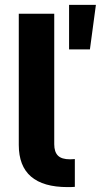

<svg xmlns="http://www.w3.org/2000/svg" viewBox="-20 -763 411 783"><path d="M265.6 -113.3Q277.3 -113.3 285.2 -114.3V-1Q274.4 0 255.9 0Q56.6 0 56.6 -171.9V-707H201.2V-174.8Q201.2 -143.6 216.3 -128.4Q231.4 -113.3 265.6 -113.3ZM261.7 -743.2H371.1L346.7 -561.5H261.7Z"/></svg>

Font: Pretendard GOV
Style: Bold
Weight: 700
Designer: Base glyphs from Inter by Rasmus Andersson; Hangeul glyphs from Noto Sans CJK(Source Han Sans) by Jang Soo-young and Kan
Foundry: Kil Hyung-jin
Version: Version 1.309